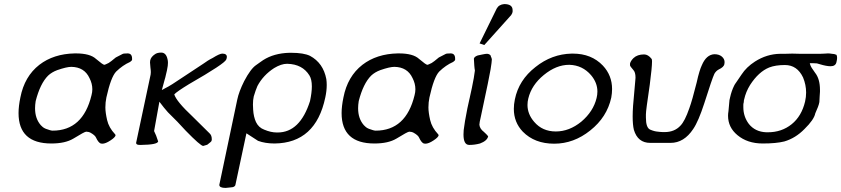

<svg xmlns="http://www.w3.org/2000/svg" viewBox="-20 -704 4127 942"><path d="M474 0Q462 -5 451 -29Q446 -41 422 -54Q417 -57 403 -58Q395 -58 340 -24Q300 0 232 0Q71 0 71 -149Q71 -183 80 -226Q100 -329 173 -386Q243 -440 347 -442Q350 -442 352 -442Q422 -442 451 -415Q485 -386 492 -386Q495 -386 513 -395Q518 -398 526.5 -404.5Q535 -411 548 -422Q566 -431 581 -439Q585 -442 606 -442Q628 -442 628 -416Q628 -413 628 -411Q627 -406 618 -400Q582 -384 550 -353Q524 -326 502 -226Q497 -202 497 -177Q497 -152 505.5 -115Q514 -78 544 -46Q547 -43 547 -40Q545 -30 522 -15Q498 1 482 1Q478 1 474 0ZM155 -208Q152 -189 152 -173Q152 -122 180 -90Q184 -86 189.5 -81Q195 -76 205 -72Q229 -63 238 -63Q387 -63 429 -237Q433 -252 433 -266Q433 -294 419 -321Q394 -375 330 -376Q307 -376 261 -360Q234 -350 216 -333Q177 -294 155 -208Z M774 -262Q777 -264 781 -266Q785 -268 792 -272Q814 -282 883 -329L980 -393Q988 -399 999 -406Q1010 -413 1024 -420Q1056 -440 1070 -441Q1093 -441 1093 -425Q1093 -419 1090 -412Q1083 -392 907 -291Q848 -255 835 -241Q845 -207 925 -132L1008 -50Q1019 -40 1019 -22Q1019 -20 1019 -17Q1018 -10 1012 -6L997 6Q995 7 990.5 8Q986 9 977 12Q964 12 891 -63Q872 -84 850.5 -106.5Q829 -129 804 -153Q794 -164 784 -176.5Q774 -189 762 -205L736 -61Q746 -42 756 -10Q752 6 673 7Q669 7 666 7Q648 7 648 -2Q648 -3 648 -4L719 -338Q720 -343 720 -350Q720 -359 718 -373Q716 -389 716 -398Q716 -404 717 -408Q721 -425 739 -437Q750 -446 771 -446Q795 -446 802 -413Q804 -406 804 -396Q804 -389 803 -381L799 -358Q797 -349 794 -337Q792 -326 787 -310Z M1135 203Q1134 210 1123 214Q1120 215 1111 215.5Q1102 216 1087 218Q1056 218 1056 203L1144 -215Q1152 -254 1178 -306Q1210 -367 1237 -385Q1246 -392 1254.5 -397.5Q1263 -403 1271 -409Q1324 -443 1400 -445Q1404 -445 1408 -445Q1470 -445 1501 -430Q1566 -395 1581 -316Q1583 -302 1583 -287Q1583 -258 1576 -226Q1529 -2 1327 0Q1281 0 1246 -13Q1244 -14 1189 -50ZM1498 -334Q1464 -389 1390 -391Q1389 -391 1388 -391Q1360 -391 1325 -370Q1271 -335 1243 -282Q1238 -271 1234 -259Q1230 -247 1225 -231Q1221 -214 1221 -191Q1221 -179 1222 -166Q1224 -131 1236 -105Q1249 -78 1276 -68Q1309 -54 1338 -54Q1340 -54 1342 -54Q1452 -54 1501 -208Q1510 -250 1510 -280Q1510 -315 1498 -334Z M2059 0Q2047 -5 2036 -29Q2031 -41 2007 -54Q2002 -57 1988 -58Q1980 -58 1925 -24Q1885 0 1817 0Q1656 0 1656 -149Q1656 -183 1665 -226Q1685 -329 1758 -386Q1828 -440 1932 -442Q1935 -442 1937 -442Q2007 -442 2036 -415Q2070 -386 2077 -386Q2080 -386 2098 -395Q2103 -398 2111.5 -404.5Q2120 -411 2133 -422Q2151 -431 2166 -439Q2170 -442 2191 -442Q2213 -442 2213 -416Q2213 -413 2213 -411Q2212 -406 2203 -400Q2167 -384 2135 -353Q2109 -326 2087 -226Q2082 -202 2082 -177Q2082 -152 2090.5 -115Q2099 -78 2129 -46Q2132 -43 2132 -40Q2130 -30 2107 -15Q2083 1 2067 1Q2063 1 2059 0ZM1740 -208Q1737 -189 1737 -173Q1737 -122 1765 -90Q1769 -86 1774.5 -81Q1780 -76 1790 -72Q1814 -63 1823 -63Q1972 -63 2014 -237Q2018 -252 2018 -266Q2018 -294 2004 -321Q1979 -375 1915 -376Q1892 -376 1846 -360Q1819 -350 1801 -333Q1762 -294 1740 -208Z M2417 -662Q2428 -682 2454 -684Q2495 -684 2495 -654Q2495 -651 2495 -647Q2495 -641 2488 -630L2356 -483L2333 -491ZM2332 -92Q2334 -72 2354 -57Q2359 -52 2364.5 -47Q2370 -42 2375 -35Q2370 -13 2335 0Q2309 7 2284 7Q2283 7 2282 7Q2254 7 2254 -44Q2254 -54 2255 -66Q2257 -84 2261.5 -110.5Q2266 -137 2273 -172L2284 -222Q2284 -221 2284 -221Q2284 -221 2284 -221Q2284 -222 2286 -231Q2289 -244 2295 -272Q2301 -300 2304.5 -321Q2308 -342 2310 -358Q2308 -368 2307 -382.5Q2306 -397 2305 -416Q2307 -426 2324 -432Q2326 -432 2348 -437Q2362 -440 2369 -440Q2380 -440 2387 -432Q2388 -428 2389 -425L2391 -421Q2392 -418 2393 -414Q2393 -413 2393 -411Q2393 -401 2387 -364Q2385 -351 2381 -333Q2378 -315 2373 -292L2339 -131Q2332 -102 2332 -92Z M2785 -441Q2788 -441 2791 -441Q2882 -441 2938 -382Q2983 -334 2983 -267Q2983 -247 2979 -225Q2958 -129 2876 -64Q2795 1 2699 1Q2603 1 2545 -58Q2501 -104 2501 -170Q2501 -192 2506 -216Q2525 -311 2607 -375Q2687 -439 2785 -441ZM2572 -221Q2568 -205 2568 -189Q2568 -144 2601 -106Q2641 -59 2707 -59Q2773 -59 2832 -107Q2891 -157 2907 -223Q2911 -239 2911 -255Q2911 -298 2880 -335Q2838 -384 2774 -386Q2773 -386 2772 -386Q2709 -386 2648 -336Q2588 -287 2572 -221Z M3170 -3Q3109 -3 3090 -67Q3084 -91 3084 -133Q3084 -156 3086 -185L3097 -310Q3098 -317 3098 -323Q3098 -350 3087 -361Q3071 -379 3071 -384Q3071 -386 3071 -388Q3071 -390 3071 -392Q3074 -405 3088 -419Q3107 -437 3140 -437Q3160 -437 3177 -415Q3179 -413 3179 -402Q3179 -374 3168 -289Q3158 -221 3153.5 -187Q3149 -153 3149 -143Q3149 -141 3149 -140Q3149 -133 3149 -127Q3149 -77 3170 -68Q3191 -59 3208 -58Q3211 -57 3216 -57Q3223 -57 3232 -56Q3236 -56 3241 -56Q3289 -56 3318 -87Q3340 -109 3362 -173Q3376 -211 3398 -299Q3405 -331 3411.5 -352Q3418 -373 3423 -383Q3445 -436 3485 -438Q3508 -438 3521.5 -426.5Q3535 -415 3535 -399Q3535 -395 3534 -390Q3532 -375 3506 -363Q3493 -356 3485 -342Q3474 -319 3435 -196Q3421 -153 3407.5 -121.5Q3394 -90 3381 -71Q3336 -3 3270 -3Z M3807 -440Q3815 -440 3830 -440Q3846 -440 3867 -441Q3894 -440 3907 -440H4003Q4014 -440 4027 -441Q4036 -442 4042 -442Q4046 -442 4051.5 -441.5Q4057 -441 4062 -440Q4073 -440 4084 -435Q4087 -429 4087 -420Q4087 -412 4084 -400Q4080 -379 4055 -379Q4035 -379 4002 -389Q4000 -390 3988 -393Q3979 -394 3967 -394Q3960 -394 3953 -394Q3954 -388 3955 -387Q3958 -375 3979 -347Q4003 -317 4003 -263Q4003 -258 4003 -254Q4002 -244 4001.5 -231.5Q4001 -219 4000 -203Q3998 -192 3993 -179Q3988 -166 3980 -148Q3974 -117 3927 -71Q3883 -26 3828 -10Q3788 0 3722 0Q3647 0 3598 -41Q3552 -79 3552 -136Q3552 -147 3554 -158Q3558 -206 3559 -213L3562 -226Q3569 -258 3582 -284Q3584 -289 3593.5 -302Q3603 -315 3618 -338Q3642 -375 3684 -402Q3742 -439 3807 -440ZM3627 -190Q3627 -184 3627 -178Q3627 -132 3654 -96Q3685 -57 3740 -55Q3743 -55 3747 -55Q3815 -55 3864 -94.5Q3913 -134 3930 -206Q3935 -228 3935 -250Q3935 -288 3920 -324Q3891 -385 3831 -385Q3785 -385 3754 -373Q3702 -352 3660 -287Q3639 -253 3631 -216Q3631 -216 3631 -216Q3631 -216 3630 -213Q3629 -209 3629 -202Q3627 -195 3627 -190Z"/></svg>

Font: New Athena Unicode
Style: Italic
Weight: 400
Designer: J. Rusten 1997; rev. by R. Hancock 2001, 2002, rev. by D. Mastronarde 2002-2019
Foundry: Society for Classical Studies (formerly American Philological Association)
Version: Version 5.008